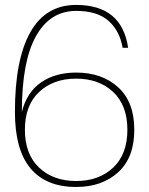

<svg xmlns="http://www.w3.org/2000/svg" viewBox="-20 -742 600 772"><path d="M286.1 9.8Q165 9.8 102.5 -65.2Q40 -140.1 40 -292Q40 -502.4 101.8 -612.3Q163.6 -722.2 286.1 -722.2Q470.2 -722.2 495.1 -549.8H473.1Q461.4 -618.2 416.3 -658.2Q371.1 -698.2 286.1 -698.2Q181.6 -698.2 124.8 -596.9Q67.9 -495.6 67.9 -292Q87.9 -371.6 145.3 -410.9Q202.6 -450.2 286.1 -450.2Q390.1 -450.2 455.1 -391.1Q520 -332 520 -220.2Q520 -108.4 455.1 -49.3Q390.1 9.8 286.1 9.8ZM137.2 -68.1Q194.3 -14.2 286.1 -14.2Q377.9 -14.2 435.1 -68.1Q492.2 -122.1 492.2 -220.2Q492.2 -318.4 435.1 -372.1Q377.9 -425.8 286.1 -425.8Q194.3 -425.8 137.2 -372.1Q80.1 -318.4 80.1 -220.2Q80.1 -122.1 137.2 -68.1Z"/></svg>

Font: Creato Display Thin
Style: Regular
Weight: 265
Version: Version 1.000